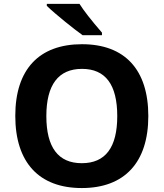

<svg xmlns="http://www.w3.org/2000/svg" viewBox="-20 -951 836 981"><path d="M501 -771V-784.2C444.8 -849.1 406.7 -898.4 386.2 -931.2H219.2V-920.9C263.7 -877.9 361.3 -799.8 402.3 -771ZM737.8 -357.9C737.8 -594.7 618.2 -725.1 398.9 -725.1C179.7 -725.1 58.1 -596.7 58.1 -358.9C58.1 -121.1 179.2 9.8 397.9 9.8C616.7 9.8 737.8 -121.6 737.8 -357.9ZM216.8 -357.9C216.8 -517.6 278.3 -599.1 398.9 -599.1C519 -599.1 579.1 -518.6 579.1 -357.9C579.1 -197.3 518.6 -117.2 397.9 -117.2C277.3 -117.2 216.8 -198.2 216.8 -357.9Z"/></svg>

Font: Open Sans bold
Style: Bold
Weight: 700
Foundry: Ascender Corporation
Version: Version 1.100;PS 001.100;hotconv 1.0.88;makeotf.lib2.5.64775